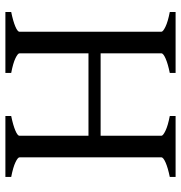

<svg xmlns="http://www.w3.org/2000/svg" viewBox="-0 -654 655 694"><g transform="rotate(90 327.0 -307.5)"><path d="M23.9 0V-21Q57.1 -27.8 76.2 -35.9Q95.2 -43.9 95.2 -50.8V-564Q95.2 -569.8 77.1 -578.6Q59.1 -587.4 23.9 -594.2V-615.2H244.1V-594.2Q210.9 -587.4 192.1 -579.1Q173.3 -570.8 173.3 -564V-344.2H471.2V-564Q471.2 -569.8 453.1 -578.6Q435.1 -587.4 399.9 -594.2V-615.2H620.1V-594.2Q586.9 -587.4 568.1 -579.1Q549.3 -570.8 549.3 -564V-50.8Q549.3 -44.9 567.1 -36.4Q585 -27.8 620.1 -21V0H399.9V-21Q433.1 -27.8 452.1 -35.9Q471.2 -43.9 471.2 -50.8V-300.3H173.3V-50.8Q173.3 -44.9 190.9 -36.4Q208.5 -27.8 244.1 -21V0Z"/></g></svg>

Font: Noto Serif Devanagari
Style: Bold
Weight: 700
Designer: Monotype Design Team
Foundry: Monotype Imaging Inc.
Version: Version 1.01